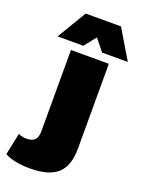

<svg xmlns="http://www.w3.org/2000/svg" viewBox="-276 -802 815 1095"><g transform="rotate(20 131.5 -254.5)"><path d="M367.2 -546.9H210.9L153.8 -618.2L97.2 -546.9H-59.1L46.9 -724.1H261.2ZM269 -500V13.2Q269 119.6 216.6 167.2Q164.1 214.8 47.9 214.8Q-46.4 214.8 -104 184.1L-76.2 50.8Q-54.7 62 -23.9 62Q6.8 62 22.9 45.9Q39.1 29.8 39.1 -6.8V-500Z"/></g></svg>

Font: Work Sans Black
Style: Regular
Weight: 900
Designer: Wei Huang
Foundry: Wei Huang
Version: Version 2.012